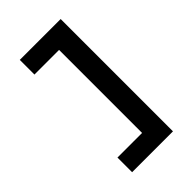

<svg xmlns="http://www.w3.org/2000/svg" viewBox="-279 -933 1158 1158"><g transform="rotate(-45 300.0 -354.0)"><path d="M477.5 125H129V0H393L339 76.5V-789.5L393 -708H129V-833H477.5Z"/></g></svg>

Font: Spline Sans Mono
Style: Bold
Weight: 700
Designer: Eben Sorkin, Mirko Velimirovic
Foundry: Sorkin Type
Version: Version 1.004